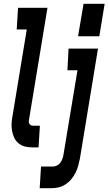

<svg xmlns="http://www.w3.org/2000/svg" viewBox="-20 -776 571 1011"><path d="M391 -585 420 -756H531L503 -585ZM148 0Q128 0 109.5 -5Q91 -10 76.5 -22.5Q62 -35 54.5 -51.5Q47 -68 43.5 -87Q40 -106 41 -126Q42 -146 46 -166L121 -621H68L75 -735H230L133 -147Q131 -141 131.5 -135Q132 -129 135 -124Q138 -119 143 -116.5Q148 -114 155 -114H190L183 0ZM189 215 196 101H258Q268 101 279 96Q290 91 297 81.5Q304 72 308 61.5Q312 51 314 40L388 -406H335L341 -520H496L401 58Q397 77 392 96Q387 115 378 133Q369 151 356 167Q343 183 325.5 194.5Q308 206 289 210.5Q270 215 251 215Z"/></svg>

Font: Iosevka SS04 Heavy
Style: Italic
Weight: 900
Italic angle: -9°
Monospace: yes
Designer: Belleve Invis
Foundry: Belleve Invis
Version: Version 19.0.0; ttfautohint (v1.8.4)